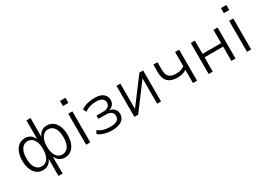

<svg xmlns="http://www.w3.org/2000/svg" viewBox="-4 -1569 3626 2622"><g transform="rotate(-30 1809.0 -258.0)"><path d="M385 180V-105H390Q375 -53 337 -22.5Q299 8 245 8Q189 8 147.5 -23Q106 -54 83 -111Q60 -168 60 -245Q60 -322 83 -379Q106 -436 147.5 -466.5Q189 -497 245 -497Q299 -497 337 -466.5Q375 -436 390 -383H385V-696H450L449 -383H444Q460 -436 497.5 -466.5Q535 -497 590 -497Q645 -497 686.5 -466Q728 -435 751 -378.5Q774 -322 774 -245Q774 -168 751.5 -111Q729 -54 687.5 -23Q646 8 590 8Q535 8 497.5 -22.5Q460 -53 444 -105H449L450 180ZM255 -46Q294 -46 323.5 -68.5Q353 -91 369.5 -135.5Q386 -180 386 -245Q386 -309 369.5 -353Q353 -397 323.5 -420Q294 -443 255 -443Q196 -443 160.5 -392Q125 -341 125 -245Q125 -147 160.5 -96.5Q196 -46 255 -46ZM578 -46Q638 -46 673.5 -96.5Q709 -147 709 -245Q709 -341 673.5 -392Q638 -443 578 -443Q540 -443 511 -420Q482 -397 465 -353Q448 -309 448 -245Q448 -180 465 -135.5Q482 -91 511 -68.5Q540 -46 578 -46Z M915 -616V-696H1000V-616ZM925 0V-489H990V0Z M1331 8Q1268 8 1211 -9Q1154 -26 1121 -56L1145 -104Q1181 -74 1229 -60Q1277 -46 1331 -46Q1408 -46 1442 -69Q1476 -92 1476 -136Q1476 -179 1447 -200.5Q1418 -222 1363 -222H1246V-274H1355Q1402 -274 1431 -295.5Q1460 -317 1460 -356Q1460 -397 1429.5 -420Q1399 -443 1335 -443Q1283 -443 1238 -430Q1193 -417 1153 -387L1129 -437Q1171 -468 1224.5 -482.5Q1278 -497 1339 -497Q1432 -497 1477 -460.5Q1522 -424 1522 -360Q1522 -317 1493 -286Q1464 -255 1415 -247V-253Q1454 -250 1481.5 -234.5Q1509 -219 1524 -193Q1539 -167 1539 -134Q1539 -70 1487.5 -31Q1436 8 1331 8Z M1686 0V-489H1747V-70H1732L2047 -489H2106V0H2045V-420H2060L1745 0Z M2610 0V-209Q2581 -189 2546 -179Q2511 -169 2471 -169Q2400 -169 2355 -191.5Q2310 -214 2288.5 -258Q2267 -302 2267 -366V-489H2332V-370Q2332 -321 2346.5 -289Q2361 -257 2392.5 -241Q2424 -225 2476 -225Q2517 -225 2548.5 -234.5Q2580 -244 2610 -264V-489H2674V0Z M2857 0V-489H2922V-280H3215V-489H3280V0H3215V-225H2922V0Z M3452 -616V-696H3537V-616ZM3462 0V-489H3527V0Z"/></g></svg>

Font: Nunito Sans 10pt Light
Style: Regular
Weight: 300
Designer: Vernon Adams
Foundry: Vernon Adams
Version: Version 3.101;gftools[0.9.27]